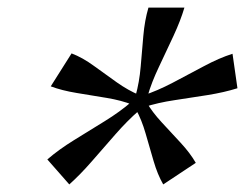

<svg xmlns="http://www.w3.org/2000/svg" viewBox="-20 -650 654 507"><path d="M323 -361 333 -398H370L360 -361ZM467 -630Q457 -596 438 -555Q419 -514 399.5 -473Q380 -432 370 -397H338Q348 -433 351.5 -474Q355 -515 358.5 -555.5Q362 -596 372 -630ZM114 -422 169 -509Q198 -498 228 -476Q258 -454 288.5 -432.5Q319 -411 348 -399L331 -373Q301 -385 261.5 -391.5Q222 -398 182.5 -404.5Q143 -411 114 -422ZM105 -229Q135 -255 175.5 -280Q216 -305 256.5 -330Q297 -355 327 -381L347 -358Q316 -331 284.5 -295Q253 -259 222.5 -224Q192 -189 163 -163ZM497 -220 411 -163Q396 -189 385.5 -225Q375 -261 364.5 -297.5Q354 -334 339 -361L367 -380Q382 -354 407 -327Q432 -300 457 -273Q482 -246 497 -220ZM594 -508 607 -417Q572 -406 528.5 -399Q485 -392 441 -385.5Q397 -379 360 -367L358 -398Q395 -410 436 -431.5Q477 -453 518 -475Q559 -497 594 -508Z"/></svg>

Font: Intel One Mono Light
Style: Italic
Weight: 300
Italic angle: -16°
Monospace: yes
Designer: Fred Shallcrass
Foundry: Frere-Jones Type LLC
Version: Version 1.004